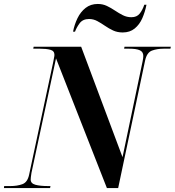

<svg xmlns="http://www.w3.org/2000/svg" viewBox="-50 -950 883 970"><path d="M-30 0 -29 -10H3Q37 -10 63 -19.5Q89 -29 97 -67L219 -637Q221 -650 223 -658.5Q225 -667 225 -673Q225 -693 204.5 -698.5Q184 -704 151 -704H118L120 -714H360L569 -156L670 -638Q674 -657 674 -667Q674 -688 656.5 -696Q639 -704 602 -704H577L579 -714H813L811 -704H777Q744 -704 718 -694.5Q692 -685 683 -644L547 0H490L233 -655L109 -77Q107 -64 106 -56Q105 -48 105 -43Q105 -23 129 -16.5Q153 -10 194 -10H205L203 0ZM570 -786Q543 -786 521.5 -796Q500 -806 480.5 -819.5Q461 -833 441.5 -843.5Q422 -854 400 -854Q368 -854 352 -832Q336 -810 329 -790H319Q326 -826 341.5 -858Q357 -890 382.5 -910Q408 -930 444 -930Q469 -930 490 -920Q511 -910 531 -896.5Q551 -883 571 -873Q591 -863 614 -863Q641 -863 655.5 -881Q670 -899 679 -926H690Q683 -890 669 -858Q655 -826 630.5 -806Q606 -786 570 -786Z"/></svg>

Font: Noto Serif Display SemiCondensed
Style: Bold Italic
Weight: 700
Width: 4
Italic angle: -12°
Designer: Monotype Design Team
Foundry: Monotype Imaging Inc.
Version: Version 2.009